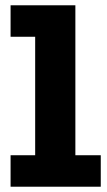

<svg xmlns="http://www.w3.org/2000/svg" viewBox="-20 -706 404 726"><path d="M113 -40V-686H265V-40ZM20 0V-119H361V0ZM20 -567V-686H255V-567Z"/></svg>

Font: BioRhyme ExtraBold ExtraBold
Style: Regular
Weight: 800
Version: Version 1.600;gftools[0.9.33]